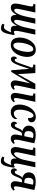

<svg xmlns="http://www.w3.org/2000/svg" viewBox="1706 -2292 816 4267"><g transform="rotate(90 2113.5 -158.0)"><path d="M757 -51Q738 58 720 116Q702 174 676 200.5Q650 227 608 227Q579 227 556 220Q533 213 508 199L523 152Q535 156 549 159.5Q563 163 577 163Q614 163 642.5 122.5Q671 82 699 -4Q673 10 638 10Q552 10 552 -79Q552 -100 556 -122H550Q513 -54 478 -22.5Q443 9 397 9Q353 9 331.5 -20.5Q310 -50 310 -100V-119H308Q270 -51 233 -21Q196 9 144 9Q98 9 78 -19.5Q58 -48 58 -95Q58 -117 64 -150Q70 -183 76 -212L114 -392Q123 -434 123 -453Q123 -475 112 -482.5Q101 -490 79 -490H66L75 -536H257L192 -228Q174 -148 174 -115Q174 -94 182.5 -80Q191 -66 207 -66Q243 -66 282 -137Q321 -208 342 -303L392 -536H506L440 -240Q433 -210 426.5 -172.5Q420 -135 420 -115Q420 -94 428 -80Q436 -66 450 -66Q480 -66 508 -107.5Q536 -149 556.5 -204.5Q577 -260 587 -305L638 -536H749L680 -214Q665 -142 665 -102Q665 -58 690 -58Q702 -58 712.5 -63Q723 -68 741 -81Z M814 -184Q814 -265 846 -349Q878 -433 940 -489.5Q1002 -546 1087 -546Q1157 -546 1200.5 -498Q1244 -450 1244 -353Q1244 -274 1213 -189.5Q1182 -105 1121 -47.5Q1060 10 973 10Q900 10 857 -39.5Q814 -89 814 -184ZM1133 -376Q1133 -490 1071 -490Q1028 -490 995 -435Q962 -380 944 -302Q926 -224 926 -160Q926 -48 988 -48Q1033 -48 1066 -103Q1099 -158 1116 -236Q1133 -314 1133 -376Z M1766 -84Q1766 -114 1783 -197L1830 -414H1826L1578 0H1541L1509 -399Q1503 -384 1493 -353.5Q1483 -323 1476 -301L1463 -259Q1427 -151 1401 -95Q1375 -39 1349.5 -16Q1324 7 1290 7Q1264 7 1249.5 -12.5Q1235 -32 1235 -59Q1235 -89 1249.5 -108Q1264 -127 1283 -127Q1282 -108 1290 -92.5Q1298 -77 1313 -77Q1329 -77 1342.5 -93Q1356 -109 1373 -150.5Q1390 -192 1418 -276Q1435 -326 1437 -334Q1470 -433 1484 -463Q1467 -490 1422 -490H1411L1422 -536H1602L1627 -146L1841 -536H1965L1894 -205Q1879 -130 1879 -100Q1879 -81 1886.5 -69.5Q1894 -58 1907 -58Q1918 -58 1929.5 -63.5Q1941 -69 1956 -81L1973 -51Q1920 10 1854 10Q1812 10 1789 -16.5Q1766 -43 1766 -84Z M2044 -83Q2044 -105 2052.5 -156Q2061 -207 2070 -254L2103 -414Q2108 -444 2108 -457Q2108 -477 2099 -483.5Q2090 -490 2067 -490H2053L2063 -536H2243L2175 -219Q2158 -138 2158 -102Q2158 -58 2184 -58Q2196 -58 2206 -63.5Q2216 -69 2235 -83L2251 -53Q2224 -24 2197 -7Q2170 10 2130 10Q2089 10 2066.5 -15.5Q2044 -41 2044 -83Z M2303 -184Q2303 -263 2336.5 -348Q2370 -433 2432.5 -489.5Q2495 -546 2577 -546Q2636 -546 2667 -518.5Q2698 -491 2698 -451Q2698 -417 2674 -394.5Q2650 -372 2603 -372Q2605 -425 2591.5 -460Q2578 -495 2549 -495Q2515 -495 2484 -446.5Q2453 -398 2434.5 -326Q2416 -254 2416 -189Q2416 -125 2438 -91.5Q2460 -58 2502 -58Q2540 -58 2567 -78.5Q2594 -99 2616 -132Q2620 -129 2623 -121Q2626 -113 2626 -104Q2626 -79 2608.5 -52.5Q2591 -26 2555.5 -8Q2520 10 2470 10Q2396 10 2349.5 -40Q2303 -90 2303 -184Z M2969 -86Q2969 -119 2981 -172L2994 -240H2966Q2944 -240 2930.5 -231Q2917 -222 2905.5 -200.5Q2894 -179 2875 -132Q2853 -76 2835.5 -47Q2818 -18 2798 -5.5Q2778 7 2749 7Q2718 7 2700.5 -13Q2683 -33 2683 -61Q2683 -91 2697.5 -110Q2712 -129 2732 -129Q2731 -109 2739 -93.5Q2747 -78 2763 -78Q2782 -78 2796.5 -93.5Q2811 -109 2830 -157Q2849 -201 2863 -220Q2877 -239 2895 -249Q2841 -261 2806.5 -297Q2772 -333 2772 -385Q2772 -462 2820.5 -503Q2869 -544 2983 -544Q3067 -544 3164 -514L3100 -218Q3083 -144 3083 -100Q3083 -80 3090 -69Q3097 -58 3110 -58Q3121 -58 3132.5 -63.5Q3144 -69 3159 -81L3176 -51Q3151 -23 3124 -6.5Q3097 10 3060 10Q3015 10 2992 -16.5Q2969 -43 2969 -86ZM3006 -291 3046 -481Q3014 -493 2984 -493Q2940 -493 2916 -463Q2892 -433 2892 -380Q2892 -337 2914 -314Q2936 -291 2979 -291Z M3706 -51Q3688 58 3671 117Q3654 176 3628 203Q3602 230 3560 230Q3531 230 3508.5 222.5Q3486 215 3460 201L3475 153Q3479 154 3495 159.5Q3511 165 3531 165Q3566 165 3594.5 123Q3623 81 3649 -5Q3619 10 3586 10Q3501 10 3501 -78Q3501 -90 3504 -114H3499Q3457 -50 3420.5 -20.5Q3384 9 3332 9Q3287 9 3267 -20Q3247 -49 3247 -95Q3247 -131 3265 -212L3302 -388Q3313 -438 3313 -456Q3313 -474 3302 -482Q3291 -490 3267 -490H3255L3266 -536H3445L3382 -237Q3363 -153 3363 -115Q3363 -92 3371 -78Q3379 -64 3396 -64Q3420 -64 3448 -97.5Q3476 -131 3499 -183Q3522 -235 3533 -288L3585 -536H3697L3626 -201Q3614 -137 3614 -102Q3614 -81 3621 -69.5Q3628 -58 3640 -58Q3652 -58 3663.5 -63.5Q3675 -69 3689 -81Z M4007 -86Q4007 -119 4019 -172L4032 -240H4004Q3982 -240 3968.5 -231Q3955 -222 3943.5 -200.5Q3932 -179 3913 -132Q3891 -76 3873.5 -47Q3856 -18 3836 -5.5Q3816 7 3787 7Q3756 7 3738.5 -13Q3721 -33 3721 -61Q3721 -91 3735.5 -110Q3750 -129 3770 -129Q3769 -109 3777 -93.5Q3785 -78 3801 -78Q3820 -78 3834.5 -93.5Q3849 -109 3868 -157Q3887 -201 3901 -220Q3915 -239 3933 -249Q3879 -261 3844.5 -297Q3810 -333 3810 -385Q3810 -462 3858.5 -503Q3907 -544 4021 -544Q4105 -544 4202 -514L4138 -218Q4121 -144 4121 -100Q4121 -80 4128 -69Q4135 -58 4148 -58Q4159 -58 4170.5 -63.5Q4182 -69 4197 -81L4214 -51Q4189 -23 4162 -6.5Q4135 10 4098 10Q4053 10 4030 -16.5Q4007 -43 4007 -86ZM4044 -291 4084 -481Q4052 -493 4022 -493Q3978 -493 3954 -463Q3930 -433 3930 -380Q3930 -337 3952 -314Q3974 -291 4017 -291Z"/></g></svg>

Font: Noto Serif CondSemiBold
Style: Italic
Weight: 600
Width: 3
Italic angle: -12°
Designer: Monotype Design Team
Foundry: Monotype Imaging Inc.
Version: Version 1.001